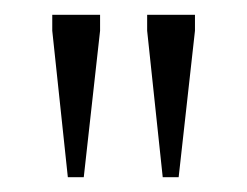

<svg xmlns="http://www.w3.org/2000/svg" viewBox="-20 -695 333 259"><path d="M71.5 -456 50.5 -653.5V-675H115V-653.5L93 -456ZM199.5 -456 178.5 -653.5V-675H243V-653.5L221 -456Z"/></svg>

Font: Newsreader 24pt Light
Style: Regular
Weight: 300
Designer: Hugues Gentile
Foundry: Production Type
Version: Version 1.003